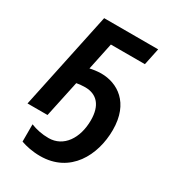

<svg xmlns="http://www.w3.org/2000/svg" viewBox="-224 -843 1113 1222"><g transform="rotate(30 333.0 -232.0)"><path d="M262 250C482 250 581 61 581 -125C581 -325 456 -400 338 -400C309 -400 277 -395 256 -390L298 -590H548L574 -714H177L26 0H173L230 -267C242 -270 269 -273 292 -273C380 -273 429 -216 429 -109C429 24 361 124 252 124C203 124 161 115 120 99V226C156 239 206 250 262 250Z"/></g></svg>

Font: BC Sans
Style: Bold Italic
Weight: 700
Italic angle: -12°
Designer: Monotype Design Team
Province of B.C.
Foundry: Monotype Imaging Inc.
Version: Version 2.000;GOOG;noto-source:20170915:90ef993387c0